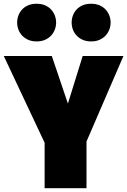

<svg xmlns="http://www.w3.org/2000/svg" viewBox="-31 -983 665 1003"><path d="M202.1 0V-237.3L-11.2 -690.4H239.7L323.7 -441.9L400.9 -690.4H613.8L420.9 -243.7V0ZM160.2 -766.6Q135.3 -766.6 116.2 -775.1Q97.2 -783.7 84.2 -797.6Q71.3 -811.5 64.9 -829.1Q58.6 -846.7 58.6 -865.2Q58.6 -883.8 64.9 -901.4Q71.3 -918.9 84 -932.9Q96.7 -946.8 115.7 -955.1Q134.8 -963.4 160.2 -963.4Q185.5 -963.4 204.6 -955.1Q223.6 -946.8 236.3 -932.9Q249 -918.9 255.6 -901.4Q262.2 -883.8 262.2 -865.2Q262.2 -846.7 255.6 -829.1Q249 -811.5 236.3 -797.6Q223.6 -783.7 204.6 -775.1Q185.5 -766.6 160.2 -766.6ZM444.8 -766.6Q419.9 -766.6 400.9 -775.1Q381.8 -783.7 368.9 -797.6Q356 -811.5 349.6 -829.1Q343.3 -846.7 343.3 -865.2Q343.3 -883.8 349.6 -901.4Q356 -918.9 368.7 -932.9Q381.3 -946.8 400.4 -955.1Q419.4 -963.4 444.8 -963.4Q470.2 -963.4 489.3 -955.1Q508.3 -946.8 521 -932.9Q533.7 -918.9 540.3 -901.4Q546.9 -883.8 546.9 -865.2Q546.9 -846.7 540.3 -829.1Q533.7 -811.5 521 -797.6Q508.3 -783.7 489.3 -775.1Q470.2 -766.6 444.8 -766.6Z"/></svg>

Font: Candal
Style: Regular
Weight: 400
Designer: vernon adams
Foundry: vernon adams
Version: Version 1.000